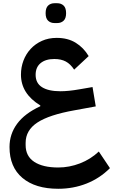

<svg xmlns="http://www.w3.org/2000/svg" viewBox="-20 -867 702 1191"><path d="M341 304Q199 304 119 236.5Q39 169 39 45Q39 -35 86 -99Q133 -163 230 -208V-213Q110 -286 110 -404Q110 -450 125.5 -491Q141 -532 170 -563.5Q199 -595 240 -613.5Q281 -632 332 -632Q401 -632 450 -601.5Q499 -571 530 -519L440 -435Q417 -470 388 -485.5Q359 -501 317 -501Q263 -501 232 -475.5Q201 -450 201 -403Q201 -351 241 -326Q281 -301 355 -301Q405 -301 473 -313L554 -327L574 -207L443 -183Q285 -155 212 -107Q139 -59 139 19V33Q139 102 192.5 137Q246 172 341 172Q410 172 476 146.5Q542 121 593 73L662 176Q599 239 517 271.5Q435 304 341 304ZM318 -724Q294 -724 278.5 -738.5Q263 -753 263 -785Q263 -818 278.5 -832.5Q294 -847 318 -847H335Q359 -847 374.5 -832.5Q390 -818 390 -785Q390 -753 374.5 -738.5Q359 -724 335 -724Z"/></svg>

Font: IBM Plex Sans Arabic SemiBold
Style: Regular
Weight: 600
Designer: Mike Abbink, Paul van der Laan, Pieter van Rosmalen, Wael Morcos, Khajak Apelian
Foundry: Bold Monday
Version: Version 1.1